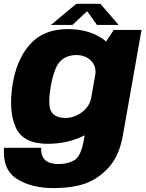

<svg xmlns="http://www.w3.org/2000/svg" viewBox="-41 -750 767 1006"><path d="M237 235.5Q337 235.5 405 211.8Q473 188 528.2 127.8Q583.5 67.5 602.5 -39L700.5 -593H555L515 -532.5Q507 -539 498 -546Q424 -597.5 313 -597.5Q186 -597.5 114.5 -515.8Q43 -434 23.5 -298Q4 -162 43 -79.2Q82 3.5 209 3.5Q315 3.5 402.5 -41L398.5 -18Q383.5 68.5 349.2 89Q315 109.5 266 109.5Q237 109.5 215.5 101Q194 92.5 183.5 72.8Q173 53 175 24.5H-20Q-28 140.5 48.5 188Q125 235.5 237 235.5ZM459 -363 437.5 -241Q429.5 -193 389 -162.5Q348.5 -132 301.5 -132Q250 -132 228.8 -163.5Q207.5 -195 225 -297Q243 -398 275.5 -429.8Q308 -461.5 359.5 -461.5Q407 -461.5 436.5 -431.5Q463 -404 459 -363ZM226 -619.5H339L415.5 -691.5L467 -619.5H580.5L485 -730H359Z"/></svg>

Font: Anybody Thin ExtraBold
Style: Italic
Weight: 800
Italic angle: -10°
Version: Version 1.113;gftools[0.9.25]